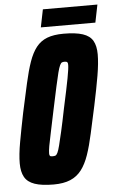

<svg xmlns="http://www.w3.org/2000/svg" viewBox="-57 -858 553 905"><g transform="rotate(-5 219.5 -405.5)"><path d="M160 8Q104 8 70.5 -3.5Q37 -15 23 -40Q9 -65 9 -105Q9 -146 19.5 -204.5Q30 -263 46 -342Q63 -420 76 -478.5Q89 -537 103.5 -578.5Q118 -620 138.5 -646Q159 -672 190 -684Q221 -696 268 -696Q325 -696 358.5 -685Q392 -674 406 -649.5Q420 -625 420 -585Q420 -544 410 -485Q400 -426 383 -346Q367 -273 354.5 -215.5Q342 -158 327.5 -116Q313 -74 292 -46.5Q271 -19 239 -5.5Q207 8 160 8ZM167 -125Q175 -125 180 -127Q185 -129 190 -139Q195 -149 201 -172.5Q207 -196 216.5 -237.5Q226 -279 239 -344Q260 -440 268.5 -485.5Q277 -531 277 -547Q277 -556 275 -559Q273 -562 270 -563Q267 -564 261 -564Q254 -564 249 -562Q244 -560 239 -549.5Q234 -539 228 -516Q222 -493 213 -451.5Q204 -410 190 -344Q177 -280 168 -239Q159 -198 155 -175Q151 -152 151 -140Q151 -133 153 -129.5Q155 -126 159 -125.5Q163 -125 167 -125ZM164 -735 181 -819H439L422 -735Z"/></g></svg>

Font: Saira ExtraCondensed Black
Style: Italic
Weight: 900
Width: 2
Italic angle: -12°
Designer: Hector Gatti with collaboration of the Omnibus-Type team
Foundry: Omnibus-Type
Version: Version 1.101